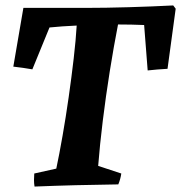

<svg xmlns="http://www.w3.org/2000/svg" viewBox="-20 -679 666 706"><path d="M107 7Q105 -5 105 -17Q105 -29 106 -41L187 -59Q198 -111 210 -179.5Q222 -248 232.5 -321.5Q243 -395 251 -464Q259 -533 262 -585Q236 -584 209 -582Q182 -580 162 -578L99 -424Q82 -427 64.5 -429.5Q47 -432 29 -434L66 -650H296Q367 -650 453 -652.5Q539 -655 617 -659L626 -647L596 -426Q577 -425 559 -423.5Q541 -422 523 -420L510 -587Q489 -588 463 -588.5Q437 -589 414 -589Q398 -507 383.5 -416Q369 -325 358 -235.5Q347 -146 341 -69L426 -41Q423 -20 415 -1Q335 0 258 2Q181 4 107 7Z"/></svg>

Font: Labrada
Style: Bold Italic
Weight: 700
Italic angle: -7°
Designer: Mercedes Jáuregui
Foundry: Omnibus-Type Team
Version: Version 1.000; ttfautohint (v1.8.4.7-5d5b)